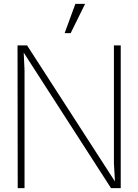

<svg xmlns="http://www.w3.org/2000/svg" viewBox="-20 -966 710 986"><path d="M119 -733 571 -33V-22L565 -128V-733H600V0H550L99 -700L101 -712L106 -605V0H71L70 -733ZM417 -946 343 -796H312L367 -946Z"/></svg>

Font: Kreadon
Style: Regular
Weight: 400
Designer: kohakuno
Foundry: StudioGnu
Version: Version 1.000;Glyphs 3.1.2 (3151)